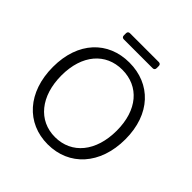

<svg xmlns="http://www.w3.org/2000/svg" viewBox="-201 -910 1076 1076"><g transform="rotate(45 337.5 -371.5)"><path d="M207 -739.3V-721.7C207 -711.9 212.9 -706.1 222.7 -706.1H451.2C460.9 -706.1 466.8 -711.9 466.8 -721.7V-739.3C466.8 -749 460.9 -754.9 451.2 -754.9H222.7C212.9 -754.9 207 -749 207 -739.3ZM50.8 -316.4C50.8 -116.2 168.9 11.7 336.9 11.7C505.9 11.7 625 -116.2 625 -316.4C625 -515.6 505.9 -636.7 336.9 -636.7C168.9 -636.7 50.8 -515.6 50.8 -316.4ZM556.6 -316.4C556.6 -152.3 469.7 -45.9 336.9 -45.9C206.1 -45.9 118.2 -152.3 118.2 -316.4C118.2 -479.5 206.1 -580.1 336.9 -580.1C469.7 -580.1 556.6 -479.5 556.6 -316.4Z"/></g></svg>

Font: Ed Sans Neue Light
Style: Regular
Weight: 300
Designer: Stephen Hutchings
Version: Version 1.004;PS 001.004;hotconv 1.0.88;makeotf.lib2.5.64775